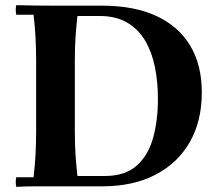

<svg xmlns="http://www.w3.org/2000/svg" viewBox="-20 -722 850 744"><path d="M195 -700H376Q499 -700 585 -660.5Q671 -621 716.5 -546Q762 -471 762 -364Q762 -253 715.5 -171.5Q669 -90 582.5 -45Q496 0 376 0H195Q161 0 119.5 0Q78 0 43 2Q39 -17 43 -35H110Q115 -76 117.5 -120.5Q120 -165 120 -210V-490Q120 -535 117.5 -579.5Q115 -624 110 -665H43Q39 -684 43 -702Q78 -701 119.5 -700.5Q161 -700 195 -700ZM280 -40H386Q464 -40 509 -79.5Q554 -119 573 -187Q592 -255 592 -339Q592 -403 580.5 -461Q569 -519 543 -563.5Q517 -608 473.5 -634Q430 -660 366 -660H280Q275 -615 272.5 -575Q270 -535 270 -490V-210Q270 -165 272.5 -125Q275 -85 280 -40Z"/></svg>

Font: Poltawski Nowy
Style: Bold
Weight: 700
Designer: Adam Pótawski, Mateusz Machalski, Borys Kosmynka, Ania Wieluska
Foundry: Capitalics.wtf
Version: Version 1.001;gftools[0.9.25]